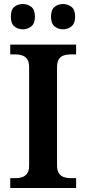

<svg xmlns="http://www.w3.org/2000/svg" viewBox="-20 -936 430 956"><path d="M31 0V-49H60Q77 -49 92 -54.5Q107 -60 116 -73.5Q125 -87 125 -112V-600Q125 -627 116 -640.5Q107 -654 92 -659.5Q77 -665 60 -665H31V-714H359V-665H329Q311 -665 296 -659.5Q281 -654 272.5 -640.5Q264 -627 264 -600V-112Q264 -88 273 -74Q282 -60 297 -54.5Q312 -49 329 -49H359V0ZM294 -790Q270 -790 252 -804.5Q234 -819 234 -853Q234 -888 252 -902Q270 -916 294 -916Q317 -916 335.5 -902Q354 -888 354 -853Q354 -819 335.5 -804.5Q317 -790 294 -790ZM94 -790Q69 -790 51.5 -804.5Q34 -819 34 -853Q34 -888 51.5 -902Q69 -916 94 -916Q117 -916 135.5 -902Q154 -888 154 -853Q154 -819 135.5 -804.5Q117 -790 94 -790Z"/></svg>

Font: Noto Rashi Hebrew SemiBold
Style: Regular
Weight: 600
Version: Version 1.006